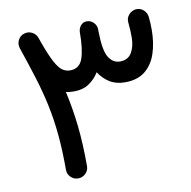

<svg xmlns="http://www.w3.org/2000/svg" viewBox="-77 -706 825 829"><g transform="rotate(-10 335.5 -292.0)"><path d="M200.2 45.9Q181.2 45.9 167.7 32.5Q154.3 19 154.3 0Q154.3 -86.9 147.7 -155.5Q141.1 -224.1 128.2 -285.2Q115.2 -346.2 95.5 -410.2Q75.7 -474.1 49.3 -551.3Q46.9 -559.1 46.9 -566.9Q46.9 -581.1 55.4 -593.3Q64 -605.5 77.6 -609.9Q95.7 -616.2 113 -607.7Q130.4 -599.1 136.7 -581.1Q140.1 -571.3 143.1 -562.5Q165.5 -500 182.4 -469.5Q199.2 -439 214.4 -429.2Q229.5 -419.4 246.6 -419.4Q288.6 -419.4 302.5 -460.2Q316.4 -501 316.4 -571.3V-571.8Q316.4 -589.8 326.7 -602.8Q336.9 -615.7 354 -615.7Q371.1 -615.7 383.8 -602.8Q396.5 -589.8 396.5 -571.8V-571.3Q396.5 -566.9 396.5 -563.5Q397.5 -481 416 -450.4Q434.6 -419.9 465.8 -419.9Q501 -419.9 517.1 -447Q533.2 -474.1 533.2 -514.2Q533.2 -530.3 532.5 -544.9Q531.7 -559.6 529.8 -580.6Q527.8 -599.1 540.8 -613.8Q553.7 -628.4 572.3 -629.9Q590.8 -631.3 605 -618.9Q619.1 -606.4 621.1 -587.9Q623 -569.8 623.5 -557.9Q624 -545.9 624 -531.2Q624 -473.6 608.6 -427.5Q593.3 -381.3 559.8 -354.5Q526.4 -327.6 471.7 -327.6Q432.1 -327.6 404.3 -345.2Q376.5 -362.8 357.9 -391.6Q340.8 -363.3 313.7 -345.2Q286.6 -327.1 247.6 -327.1Q228.5 -327.1 212.4 -330.6Q229 -257.3 237.8 -178.5Q246.6 -99.6 246.6 0Q246.6 19 232.9 32.5Q219.2 45.9 200.2 45.9Z"/></g></svg>

Font: Mikhak-DS2-FD Medium
Style: Regular
Weight: 500
Designer: Amin Abedi
Version: Version 3.4